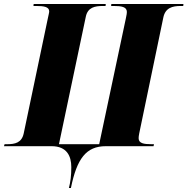

<svg xmlns="http://www.w3.org/2000/svg" viewBox="-45 -734 941 964"><path d="M301 210H311C341 62 388 0 486 0H726L728 -10H715C678 -10 651 -14 651 -40C651 -46 652 -54 654 -64L775 -646C785 -695 821 -704 862 -704H875L876 -714H514L513 -704H526C564 -704 592 -700 592 -674C592 -670 591 -659 587 -642L453 -10H251L386 -651C396 -697 431 -704 472 -704H485L486 -714H124L123 -704H136C175 -704 202 -700 202 -677C202 -670 199 -661 194 -636L74 -64C64 -17 30 -10 -9 -10H-22L-25 0H214C291 0 313 50 313 105C313 148 309 178 301 210Z"/></svg>

Font: Noto Serif Display SemiCondensed Black
Style: Italic
Weight: 900
Width: 4
Italic angle: -12°
Designer: Monotype Design Team
Foundry: Monotype Imaging Inc.
Version: Version 2.009